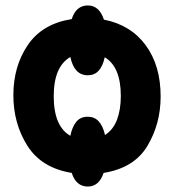

<svg xmlns="http://www.w3.org/2000/svg" viewBox="-20 -629 640 704"><path d="M302 55Q343 55 360 5Q472 -13 520.5 -94Q569 -175 569 -275Q569 -389 514 -463.5Q459 -538 361 -557Q344 -609 302 -609Q259 -609 243 -559Q135 -542 82 -464Q29 -386 29 -280Q29 -176 80.5 -94.5Q132 -13 243 5Q259 55 302 55ZM177 -276Q177 -385 238 -420Q252 -353 302 -353Q350 -353 364 -419Q423 -384 423 -277Q423 -227 409 -190Q395 -153 365 -134Q350 -201 302 -201Q274 -201 259 -181.5Q244 -162 238 -131Q177 -166 177 -276Z"/></svg>

Font: Noto Sans Mono UI ExtraBold
Style: Regular
Weight: 800
Designer: Monotype Design team
Foundry: Monotype Imaging Inc.
Version: 1.000